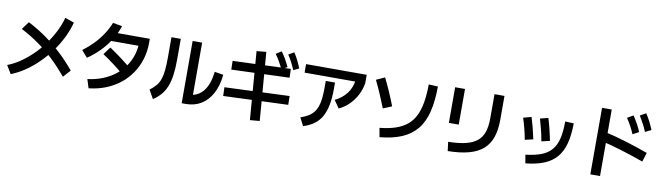

<svg xmlns="http://www.w3.org/2000/svg" viewBox="-42 -1570 8005 2321"><g transform="rotate(10 3960.0 -409.5)"><path d="M38.9 -98.9Q116.7 -127.8 192.2 -179.4Q267.8 -231.1 337.8 -298.9Q407.8 -366.7 465.6 -446.1Q523.3 -525.6 566.7 -611.1Q610 -696.7 632.2 -782.2L744.4 -743.3Q720 -650 674.4 -556.7Q628.9 -463.3 565.6 -377.2Q502.2 -291.1 426.7 -216.7Q351.1 -142.2 267.8 -86.1Q184.4 -30 100 2.2ZM726.7 -75.6Q635.6 -185.6 545 -271.1Q454.4 -356.7 355 -427.2Q255.6 -497.8 137.8 -558.9L207.8 -653.3Q325.6 -593.3 429.4 -519.4Q533.3 -445.6 626.7 -358.3Q720 -271.1 807.8 -165.6Z M1023.3 -100Q1118.9 -111.1 1202.8 -143.9Q1286.7 -176.7 1353.3 -227.2Q1420 -277.8 1467.8 -344.4Q1515.6 -411.1 1540 -490.6Q1564.4 -570 1564.4 -660L1613.3 -603.3H1182.2V-710H1682.2V-660Q1682.2 -552.2 1652.8 -457.2Q1623.3 -362.2 1568.9 -282.2Q1514.4 -202.2 1437.8 -141.7Q1361.1 -81.1 1265.6 -42.8Q1170 -4.4 1056.7 7.8ZM901.1 -434.4Q968.9 -484.4 1030 -547.2Q1091.1 -610 1137.2 -680.6Q1183.3 -751.1 1211.1 -822.2L1325.6 -802.2Q1296.7 -714.4 1246.7 -633.9Q1196.7 -553.3 1128.9 -482.8Q1061.1 -412.2 973.3 -352.2ZM1461.1 -202.2Q1381.1 -271.1 1306.7 -327.8Q1232.2 -384.4 1162.2 -430L1231.1 -523.3Q1311.1 -470 1386.7 -412.8Q1462.2 -355.6 1530 -295.6Z M2196.7 -10V-774.4H2313.3V-64.4L2245.6 -125.6Q2325.6 -125.6 2383.3 -162.2Q2441.1 -198.9 2476.7 -271.7Q2512.2 -344.4 2524.4 -453.3L2632.2 -435.6Q2618.9 -301.1 2567.8 -205.6Q2516.7 -110 2435.6 -60Q2354.4 -10 2245.6 -10ZM1785.6 -105.6Q1831.1 -138.9 1861.1 -174.4Q1891.1 -210 1907.2 -256.7Q1923.3 -303.3 1930 -369.4Q1936.7 -435.6 1936.7 -530V-774.4H2051.1V-521.1Q2051.1 -412.2 2040 -331.1Q2028.9 -250 2005 -189.4Q1981.1 -128.9 1942.2 -82.8Q1903.3 -36.7 1845.6 1.1Z M3044.4 47.8 2978.9 -787.8 3096.7 -798.9 3163.3 37.8ZM2675.6 -183.3 2672.2 -290 3466.7 -322.2 3468.9 -214.4ZM2716.7 -514.4 2714.4 -621.1 3424.4 -647.8 3427.8 -540ZM3312.2 -623.3Q3287.8 -674.4 3264.4 -715Q3241.1 -755.6 3212.2 -795.6L3278.9 -837.8Q3308.9 -797.8 3333.3 -755Q3357.8 -712.2 3381.1 -662.2ZM3455.6 -637.8Q3433.3 -690 3411.7 -731.7Q3390 -773.3 3363.3 -813.3L3431.1 -852.2Q3458.9 -810 3480.6 -766.7Q3502.2 -723.3 3523.3 -671.1Z M3638.9 -91.1Q3692.2 -108.9 3730.6 -131.7Q3768.9 -154.4 3795 -186.1Q3821.1 -217.8 3836.7 -260.6Q3852.2 -303.3 3858.9 -362.2Q3865.6 -421.1 3865.6 -497.8V-577.8H3978.9V-497.8Q3978.9 -385.6 3962.2 -301.1Q3945.6 -216.7 3911.1 -156.1Q3876.7 -95.6 3821.7 -55.6Q3766.7 -15.6 3690 7.8ZM3595.6 -632.2V-736.7H4340V-632.2ZM4011.1 -371.1Q4103.3 -416.7 4155 -486.1Q4206.7 -555.6 4220 -651.1L4340 -632.2Q4325.6 -551.1 4288.9 -482.2Q4252.2 -413.3 4198.9 -361.1Q4145.6 -308.9 4076.7 -276.7Z M4603.3 -132.2Q4713.3 -143.3 4795.6 -170.6Q4877.8 -197.8 4935.6 -244.4Q4993.3 -291.1 5028.9 -361.7Q5064.4 -432.2 5081.1 -528.9Q5097.8 -625.6 5098.9 -752.2L5212.2 -746.7Q5211.1 -564.4 5178.3 -433.3Q5145.6 -302.2 5075 -216.7Q5004.4 -131.1 4893.3 -83.3Q4782.2 -35.6 4623.3 -21.1ZM4602.2 -370Q4570 -452.2 4534.4 -535Q4498.9 -617.8 4460 -696.7L4564.4 -744.4Q4603.3 -666.7 4640 -582.8Q4676.7 -498.9 4708.9 -414.4Z M5450 -110Q5577.8 -112.2 5664.4 -133.3Q5751.1 -154.4 5803.9 -197.8Q5856.7 -241.1 5879.4 -311.1Q5902.2 -381.1 5902.2 -482.2V-774.4H6024.4V-484.4Q6024.4 -356.7 5993.3 -266.1Q5962.2 -175.6 5895.6 -117.2Q5828.9 -58.9 5722.2 -30Q5615.6 -1.1 5464.4 1.1ZM5418.9 -336.7V-774.4H5540V-336.7Z M6396.7 -118.9Q6512.2 -132.2 6589.4 -162.2Q6666.7 -192.2 6713.3 -247.2Q6760 -302.2 6780.6 -387.8Q6801.1 -473.3 6801.1 -597.8L6906.7 -593.3Q6905.6 -448.9 6878.3 -345.6Q6851.1 -242.2 6792.8 -173.9Q6734.4 -105.6 6641.1 -67.2Q6547.8 -28.9 6414.4 -15.6ZM6357.8 -294.4Q6345.6 -363.3 6328.3 -430Q6311.1 -496.7 6292.2 -554.4L6391.1 -581.1Q6408.9 -524.4 6426.1 -457.8Q6443.3 -391.1 6458.9 -317.8ZM6558.9 -311.1Q6546.7 -382.2 6529.4 -451.1Q6512.2 -520 6494.4 -580L6593.3 -604.4Q6612.2 -543.3 6629.4 -473.3Q6646.7 -403.3 6660 -334.4Z M7628.9 -586.7Q7607.8 -636.7 7583.9 -680.6Q7560 -724.4 7528.9 -771.1L7602.2 -813.3Q7633.3 -766.7 7657.8 -722.2Q7682.2 -677.8 7703.3 -626.7ZM7772.2 -641.1Q7752.2 -690 7728.3 -735Q7704.4 -780 7676.7 -825.6L7748.9 -865.6Q7778.9 -818.9 7802.2 -773.3Q7825.6 -727.8 7845.6 -676.7ZM7802.2 -282.2Q7663.3 -332.2 7526.7 -373.9Q7390 -415.6 7268.9 -443.3L7297.8 -556.7Q7426.7 -527.8 7566.7 -485Q7706.7 -442.2 7837.8 -394.4ZM7211.1 -21.1V-837.8H7330V-21.1Z"/></g></svg>

Font: Paperlogy 6 SemiBold
Style: Regular
Weight: 600
Designer: redesigned by Lee Juim, glyphs from Gmarket Sans & Montserrat
Foundry: PT&
Version: Version 1.001